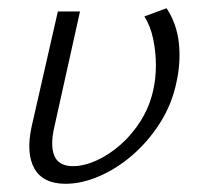

<svg xmlns="http://www.w3.org/2000/svg" viewBox="-20 -441 495 468"><path d="M140 7Q85 7 64 -30Q43 -67 57 -132L121 -413H175L113 -134Q102 -89 112 -62.5Q122 -36 158 -36Q184 -36 214.5 -49.5Q245 -63 273.5 -88Q302 -113 323 -146.5Q344 -180 353 -219Q360 -249 360 -281.5Q360 -314 353.5 -345.5Q347 -377 332 -401L386 -421Q411 -383 416 -336Q421 -289 410 -240Q399 -187 370.5 -142Q342 -97 303.5 -63.5Q265 -30 222 -11.5Q179 7 140 7Z"/></svg>

Font: Ysabeau Infant Light
Style: Italic
Weight: 300
Italic angle: -12°
Designer: Christian Thalmann (Catharsis Fonts)
Version: Version 2.001;gftools[0.9.30]; featfreeze: ss01,ss02,lnum